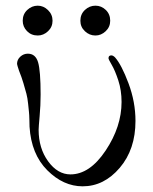

<svg xmlns="http://www.w3.org/2000/svg" viewBox="-20 -645 540 676"><path d="M40 -420Q40 -435 51.5 -445.5Q63 -456 78 -456Q105 -456 114 -426Q123 -396 123 -312Q123 -274 119.5 -235.5Q116 -197 116 -188Q116 -123 149.5 -77Q183 -31 228 -31Q296 -31 352 -115Q408 -199 408 -286Q408 -327 396.5 -362Q385 -397 373.5 -416.5Q362 -436 362 -440Q362 -450 372 -450Q378 -450 385 -443Q408 -417 432.5 -351.5Q457 -286 457 -219Q457 -119 401.5 -54Q346 11 271 11Q203 11 146.5 -45.5Q90 -102 84 -199Q84 -202 83.5 -222Q83 -242 82 -250.5Q81 -259 79 -279.5Q77 -300 73 -315Q69 -330 62.5 -352Q56 -374 47 -396Q40 -417 40 -420ZM60 -572Q60 -595 76 -610Q92 -625 113 -625Q133 -625 149 -609.5Q165 -594 165 -572Q165 -550 149 -535Q133 -520 113 -520Q90 -520 75 -535.5Q60 -551 60 -572ZM263 -572Q263 -595 279 -610Q295 -625 316 -625Q337 -625 352.5 -610Q368 -595 368 -572Q368 -550 352 -535Q336 -520 316 -520Q295 -520 279 -535Q263 -550 263 -572Z"/></svg>

Font: CMU Serif
Style: Roman
Weight: 500
Version: Version 0.7.0